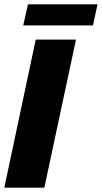

<svg xmlns="http://www.w3.org/2000/svg" viewBox="-20 -872 473 892"><path d="M0 0 146 -688H333L186 0ZM88 -754 110 -852H433L412 -754Z"/></svg>

Font: Saira Semi Condensed ExtraBold
Style: Italic
Weight: 800
Width: 4
Italic angle: -12°
Designer: Hector Gatti with collaboration of the Omnibus-Type team
Foundry: Omnibus-Type
Version: Version 1.001; ttfautohint (v1.8)